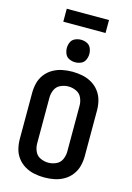

<svg xmlns="http://www.w3.org/2000/svg" viewBox="-165 -1229 905 1317"><g transform="rotate(15 288.0 -571.0)"><path d="M288 8Q324 8 359 1Q394 -6 425.5 -24Q457 -42 479 -71Q501 -100 510 -134.5Q519 -169 519 -205V-530Q519 -566 510 -600.5Q501 -635 479 -664Q457 -693 425.5 -711Q394 -729 359 -736Q324 -743 288 -743Q252 -743 217 -736Q182 -729 150.5 -711Q119 -693 97 -664Q75 -635 66.5 -600.5Q58 -566 58 -530V-205Q58 -169 66.5 -134.5Q75 -100 97 -71Q119 -42 150.5 -24Q182 -6 217 1Q252 8 288 8ZM288 -97Q259 -97 232 -109.5Q205 -122 193 -149Q181 -176 181 -205V-530Q181 -559 193 -586Q205 -613 232 -625.5Q259 -638 288 -638Q317 -638 344 -625.5Q371 -613 383 -586Q395 -559 395 -530V-205Q395 -176 383 -149Q371 -122 344 -109.5Q317 -97 288 -97ZM288 -810Q310 -810 330 -819Q350 -828 359 -848.5Q368 -869 368 -890Q368 -912 359 -932Q350 -952 330 -961Q310 -970 288 -970Q267 -970 246.5 -961Q226 -952 217 -932Q208 -912 208 -890Q208 -869 217 -848.5Q226 -828 246.5 -819Q267 -810 288 -810ZM438 -1058V-1150H138V-1058Z"/></g></svg>

Font: Iosevka Sparkle
Style: Bold
Weight: 700
Designer: Belleve Invis
Foundry: Belleve Invis
Version: Version 4.5.0; ttfautohint (v1.8.3)